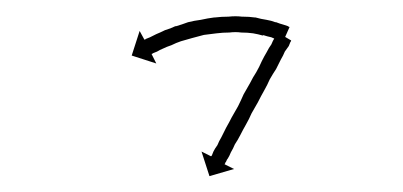

<svg xmlns="http://www.w3.org/2000/svg" viewBox="-20 -288 508 242"><path d="M335 -236Q335 -236 335 -236Q335 -236 335 -236Q335 -236 335 -236Q335 -236 335 -236Q333 -237 330 -238Q330 -238 330 -238Q330 -238 330 -238Q330 -238 330 -238Q330 -238 330 -238Q326 -239 322 -241Q322 -241 322 -241Q322 -241 322 -241Q322 -241 322 -241Q322 -241 322 -241Q317 -242 311 -244Q311 -244 311 -244Q311 -244 311 -244Q311 -244 311.5 -243.5Q312 -243 312 -243Q305 -245 299 -246Q299 -246 299 -246Q299 -246 299 -246Q299 -246 299 -246Q299 -246 299 -246Q292 -247 284 -247Q284 -247 284 -247Q284 -247 284 -247Q284 -247 284 -247Q284 -247 284 -247Q277 -248 269 -247Q269 -247 269 -247Q269 -247 269 -247Q269 -247 269 -247Q269 -247 269 -247Q261 -247 253 -246Q253 -246 253 -246Q253 -246 253 -246Q253 -246 253 -246Q253 -246 253 -246Q245 -245 237 -244Q237 -244 237 -244Q237 -244 237 -244Q237 -244 237 -244Q237 -244 237 -244Q229 -242 222 -240Q222 -240 222 -240Q222 -240 222 -240Q222 -240 222 -240Q222 -240 222 -240Q215 -238 208 -236Q208 -236 208 -236Q208 -236 208 -236Q208 -236 208 -236Q208 -236 208 -236Q202 -234 196 -231Q196 -231 196 -231Q196 -231 196 -231Q196 -231 196 -231Q196 -231 196 -231Q190 -229 186 -227Q186 -227 186 -227Q186 -227 186 -227Q186 -227 186 -227Q186 -227 186 -227Q181 -225 178 -223Q178 -223 178 -223Q178 -223 178 -223Q178 -223 178 -223Q178 -223 178 -223Q175 -222 173 -221Q172 -220 171 -220L177 -208L146 -218L156 -249L162 -238Q163 -238 164 -239Q166 -240 169 -241Q169 -241 169 -241Q169 -241 169 -241Q169 -241 169 -241Q169 -241 169 -241Q173 -243 177 -245Q177 -245 177 -245Q177 -245 177 -245Q177 -245 177 -245Q177 -245 177 -245Q182 -247 188 -250Q188 -250 188 -250Q188 -250 188 -250Q188 -250 188 -250Q188 -250 188 -250Q195 -252 201 -255Q201 -255 201 -255Q201 -255 201 -255Q202 -255 202 -255Q202 -255 202 -255Q209 -257 217 -260Q217 -260 217 -260Q217 -260 217 -260Q217 -260 217 -260Q217 -260 217 -260Q225 -262 233 -263Q233 -263 233 -263Q233 -263 233 -263Q233 -263 233 -263Q233 -263 233 -263Q242 -265 250 -266Q250 -266 250.5 -266Q251 -266 251 -266Q251 -266 251 -266Q251 -266 251 -266Q259 -267 268 -267Q268 -267 268 -267Q268 -267 268 -267Q268 -267 268 -267Q268 -267 268 -267Q277 -268 285 -267Q285 -267 285 -267Q285 -267 285 -267Q286 -267 286 -267Q286 -267 286 -267Q294 -267 301 -266Q301 -266 301 -266Q301 -266 301 -266Q301 -266 301.5 -266Q302 -266 302 -266Q309 -264 316 -263Q316 -263 316 -263Q316 -263 316 -263Q316 -263 316 -263Q316 -263 316 -263Q322 -262 327 -260Q327 -260 327.5 -260Q328 -260 328 -260Q328 -260 328 -260Q328 -260 328 -260Q333 -258 337 -257Q337 -257 337 -257Q337 -257 337 -257Q337 -257 337 -257Q337 -257 337 -257Q340 -256 343 -255Q343 -255 343 -255Q343 -255 343 -255Q343 -255 343 -255Q343 -255 343 -255Q344 -254 345 -254L337 -236Q336 -236 335 -236ZM346 -235Q345 -233 344 -230Q342 -227 339 -223Q337 -218 334 -213Q331 -207 328 -201Q324 -195 320 -188Q317 -181 313 -174Q309 -167 305 -159Q301 -152 297 -145Q294 -138 290 -131Q286 -124 283 -118Q280 -112 276 -106Q274 -101 271 -96Q269 -91 267 -88Q266 -87 265.5 -85.5Q265 -84 264 -83Q264 -82 263 -81L275 -75L244 -66L234 -97L246 -91Q247 -92 247 -92Q248 -94 249 -97Q251 -101 254 -105Q256 -110 259 -115Q262 -121 265 -127Q269 -134 272 -140Q276 -147 280 -154Q284 -162 287 -169Q291 -176 295 -183Q299 -191 303 -197Q307 -204 310 -211Q313 -217 316 -222Q319 -228 322 -232Q324 -237 326 -240Q328 -243 329 -245Q329 -246 330 -247L347 -237Q347 -236 346 -235Z"/></svg>

Font: FRB American Cursive Just Arrows Thin
Style: Italic
Weight: 100
Italic angle: -25°
Version: Version 2.0;Modular Font Editor K font №1